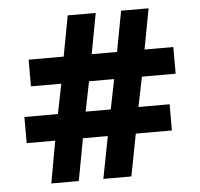

<svg xmlns="http://www.w3.org/2000/svg" viewBox="-48 -681 762 731"><g transform="rotate(-5 333.0 -316.0)"><path d="M148 -161H39V-261H167L190 -375H74V-477H208L237 -632H344L315 -477H412L441 -632H546L517 -477H627V-375H498L475 -261H594V-161H456L425 0H318L349 -161H254L224 0H119ZM369 -261 392 -375H296L273 -261Z"/></g></svg>

Font: Noto Sans Devanagari
Style: Bold
Weight: 700
Version: Version 2.003